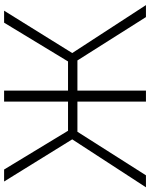

<svg xmlns="http://www.w3.org/2000/svg" viewBox="85 -836 750 961"><g transform="rotate(-90 460.5 -355.0)"><path d="M244 -369 33 -710H93L287 -390H433V-710H488V-390H634L828 -710H888L676 -369L916 0H856L639 -343H488V0H433V-343H282L64 0H4Z"/></g></svg>

Font: Oxford Sans
Style: Regular
Weight: 300
Designer: Matt McInerney, Pablo Impallari, Rodrigo Fuenzalida
Foundry: Matt McInerney, Pablo Impallari, Rodrigo Fuenzalida
Version: Version 3.000g; ttfautohint (v1.5) -l 8 -r 28 -G 28 -x 14 -D